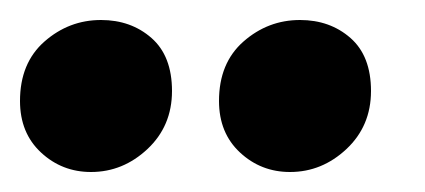

<svg xmlns="http://www.w3.org/2000/svg" viewBox="-155 -708 425 192"><path d="M135 -536Q106 -536 85 -555.5Q64 -575 64 -607Q64 -645 88.5 -666.5Q113 -688 145 -688Q175 -688 195.5 -670Q216 -652 216 -617Q216 -582 191.5 -559Q167 -536 135 -536ZM-64 -536Q-93 -536 -114 -555.5Q-135 -575 -135 -607Q-135 -645 -110.5 -666.5Q-86 -688 -54 -688Q-24 -688 -3.5 -670Q17 -652 17 -617Q17 -582 -7.5 -559Q-32 -536 -64 -536Z"/></svg>

Font: Alkatra
Style: Bold
Weight: 700
Designer: Suman Bhandary
Version: Version 1.100;gftools[0.9.22]